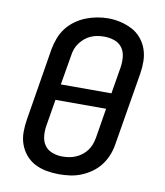

<svg xmlns="http://www.w3.org/2000/svg" viewBox="-84 -816 768 893"><g transform="rotate(10 300.0 -369.0)"><path d="M254 8Q224 8 194.5 2.5Q165 -3 140 -16Q115 -29 96.5 -51Q78 -73 68.5 -100Q59 -127 59 -157Q59 -187 64 -217L120 -560Q125 -586 134.5 -611.5Q144 -637 161 -659.5Q178 -682 201.5 -699Q225 -716 250.5 -726Q276 -736 302.5 -741Q329 -746 356 -746Q386 -746 415 -739Q444 -732 469 -719Q494 -706 512.5 -684Q531 -662 540.5 -635Q550 -608 550.5 -578Q551 -548 546 -518L489 -175Q485 -149 475 -123.5Q465 -98 448 -75.5Q431 -53 408 -36.5Q385 -20 359 -9.5Q333 1 306.5 4.5Q280 8 254 8ZM430 -405 451 -531Q455 -556 452.5 -581Q450 -606 436.5 -624.5Q423 -643 400 -651Q377 -659 352 -659Q336 -659 320.5 -656.5Q305 -654 289.5 -647.5Q274 -641 261 -630Q248 -619 238 -605.5Q228 -592 222.5 -577Q217 -562 215 -546L191 -405ZM255 -76Q255 -76 255.5 -76Q256 -76 256 -76Q272 -76 287.5 -78.5Q303 -81 318.5 -87.5Q334 -94 347.5 -104.5Q361 -115 371 -128.5Q381 -142 386.5 -157.5Q392 -173 395 -189L418 -330H179L158 -204Q154 -179 156.5 -154.5Q159 -130 172 -111.5Q185 -93 208 -84.5Q231 -76 255 -76Z"/></g></svg>

Font: Iosevka Slab Medium Extended
Style: Italic
Weight: 500
Width: 7
Italic angle: -9°
Monospace: yes
Designer: Belleve Invis
Foundry: Belleve Invis
Version: Version 11.1.0; ttfautohint (v1.8.3)